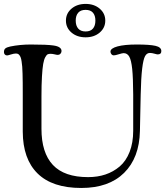

<svg xmlns="http://www.w3.org/2000/svg" viewBox="-24 -934 841 977"><path d="M339.8 -768.3Q311.5 -792.5 311.5 -829.1Q311.5 -865.7 339.8 -889.9Q368.2 -914.1 411.6 -914.1Q455.1 -914.1 483.4 -889.9Q511.7 -865.7 511.7 -829.1Q511.7 -792.5 483.4 -768.3Q455.1 -744.1 411.6 -744.1Q368.2 -744.1 339.8 -768.3ZM374 -869.4Q361.3 -855 361.3 -829.1Q361.3 -803.2 374 -788.6Q386.7 -773.9 411.6 -773.9Q436.5 -773.9 449 -788.6Q461.4 -803.2 461.4 -829.1Q461.4 -855 449 -869.4Q436.5 -883.8 411.6 -883.8Q386.7 -883.8 374 -869.4ZM691.9 -452.1 688 -267.1Q685.1 -130.9 607.4 -54.2Q529.8 22.5 389.6 22.5Q242.2 22.5 167.2 -51.3Q92.3 -125 91.8 -264.2V-455.6Q91.8 -489.7 91.6 -512.9Q91.3 -536.1 90.8 -558.6Q90.3 -581.1 89.1 -594.7Q87.9 -608.4 85.9 -621.3Q84 -634.3 81.5 -640.9Q79.1 -647.5 75.2 -652.8Q71.3 -658.2 66.9 -659.9Q62.5 -661.6 56.2 -661.6Q46.4 -661.6 31.2 -656.7Q16.1 -651.9 12.2 -651.9Q4.9 -651.9 0.5 -656.7Q-3.9 -661.6 -3.9 -668.9Q-3.9 -681.6 3.2 -687.5Q10.3 -693.4 27.8 -697.3Q77.6 -707.5 132.8 -707.5Q215.3 -707.5 248 -702.6Q289.1 -696.8 289.1 -674.3Q289.1 -667 283.9 -660.9Q278.8 -654.8 269 -654.8Q264.2 -654.8 253.7 -657.5Q243.2 -660.2 232.9 -660.2Q224.1 -660.2 218.5 -657.5Q212.9 -654.8 206.3 -642.8Q199.7 -630.9 195.8 -608.6Q191.9 -586.4 189.5 -544.7Q187 -502.9 187 -443.4V-278.8Q187 -156.7 245.1 -94.7Q303.2 -32.7 424.3 -32.7Q472.2 -32.7 512.5 -46.1Q552.7 -59.6 585 -86.9Q617.2 -114.3 635.5 -160.9Q653.8 -207.5 653.8 -269V-453.6Q653.3 -538.6 648.7 -583Q644 -627.4 634 -645.5Q624 -663.6 605 -663.6Q598.6 -663.6 580.6 -658Q562.5 -652.3 555.2 -652.3Q547.9 -652.3 543 -658.2Q538.1 -664.1 538.1 -671.4Q538.1 -688 573.7 -697.8Q609.4 -707.5 671.9 -707.5Q737.8 -707.5 767.3 -700.7Q796.9 -693.8 796.9 -674.3Q796.9 -657.2 778.8 -657.2Q773.9 -657.2 761.5 -660.9Q749 -664.6 738.8 -664.6Q723.1 -664.6 714.1 -648.2Q705.1 -631.8 699.5 -585.4Q693.8 -539.1 691.9 -452.1Z"/></svg>

Font: Cooper*
Style: Regular
Weight: 400
Designer: Owen Earl
Foundry: indestructible type*
Version: Version 0.001